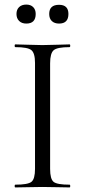

<svg xmlns="http://www.w3.org/2000/svg" viewBox="-20 -819 372 839"><path d="M95 -716Q75 -716 63.5 -727.5Q52 -739 52 -758Q52 -777 63.5 -788Q75 -799 95 -799Q114 -799 125 -788Q136 -777 136 -758Q136 -716 95 -716ZM238 -716Q218 -716 206.5 -727Q195 -738 195 -758Q195 -798 238 -798Q279 -798 279 -758Q279 -716 238 -716ZM199 -81Q199 -37 214 -24.5Q229 -12 284 -12Q287 -12 287 -6Q287 0 284 0Q270 0 230.5 -1Q191 -2 165 -2Q142 -2 102 -1Q62 0 47 0Q44 0 44 -6Q44 -12 47 -12Q102 -12 117.5 -24.5Q133 -37 133 -81V-544Q133 -587 117 -600Q101 -613 47 -613Q44 -613 44 -619Q44 -625 47 -625Q62 -625 102 -623.5Q142 -622 165 -622Q191 -622 231 -623.5Q271 -625 284 -625Q287 -625 287 -619Q287 -613 284 -613Q230 -613 214.5 -599.5Q199 -586 199 -542Z"/></svg>

Font: Cormorant Infant
Style: Regular
Weight: 400
Designer: Christian Thalmann (Catharsis Fonts)
Version: Version 1.000;PS 002.000;hotconv 1.0.88;makeotf.lib2.5.64775